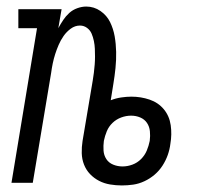

<svg xmlns="http://www.w3.org/2000/svg" viewBox="-20 -558 640 586"><path d="M352 8Q334 8 316 5Q298 2 282.5 -6Q267 -14 255 -26.5Q243 -39 236.5 -55.5Q230 -72 229.5 -90.5Q229 -109 232 -128L263 -312Q265 -324 266.5 -336Q268 -348 269 -360.5Q270 -373 270 -385Q270 -397 269.5 -409Q269 -421 266.5 -433Q264 -445 259.5 -455.5Q255 -466 245.5 -473Q236 -480 224 -480Q209 -480 196 -470.5Q183 -461 174 -448Q165 -435 159 -421Q153 -407 148.5 -393Q144 -379 141 -364.5Q138 -350 136 -335L80 0H15L93 -472H36V-530H168L158 -472Q165 -485 173 -497Q181 -509 191.5 -518.5Q202 -528 216 -533Q230 -538 243 -538Q267 -538 286.5 -524.5Q306 -511 316 -490.5Q326 -470 330 -447Q334 -424 334.5 -399.5Q335 -375 332.5 -350.5Q330 -326 326 -302L318 -252Q333 -258 349.5 -260.5Q366 -263 381 -263Q410 -263 436.5 -254Q463 -245 480 -224.5Q497 -204 501 -176Q505 -148 500 -119Q498 -102 492 -85Q486 -68 476 -52.5Q466 -37 452 -25Q438 -13 421 -5Q404 3 386.5 5.5Q369 8 352 8ZM354 -50Q369 -50 384 -55.5Q399 -61 410.5 -72.5Q422 -84 428 -98.5Q434 -113 437 -128Q439 -143 437.5 -157.5Q436 -172 428.5 -183Q421 -194 408 -199.5Q395 -205 380 -205Q365 -205 350 -199.5Q335 -194 323.5 -183Q312 -172 306 -157.5Q300 -143 297 -128Q295 -113 296 -98.5Q297 -84 304.5 -72.5Q312 -61 325.5 -55.5Q339 -50 354 -50Z"/></svg>

Font: Iosevka Slab Light Extended
Style: Italic
Weight: 300
Width: 7
Italic angle: -9°
Monospace: yes
Designer: Belleve Invis
Foundry: Belleve Invis
Version: Version 11.1.0; ttfautohint (v1.8.3)